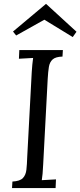

<svg xmlns="http://www.w3.org/2000/svg" viewBox="-20 -954 408 974"><path d="M299 -700 297 -667Q262 -666 247 -652.5Q232 -639 228 -614.5Q224 -590 222 -554L199 -119Q198 -92 196 -72.5Q194 -53 192 -40Q210 -41 228 -42Q246 -43 264 -44L262 0H41L43 -33Q81 -35 96 -50.5Q111 -66 114 -93.5Q117 -121 118 -156L141 -588Q142 -608 144 -626.5Q146 -645 148 -660Q130 -659 112 -658Q94 -657 76 -656L78 -700ZM349 -766 205 -854 62 -774 46 -794 213 -934H214L368 -793Z"/></svg>

Font: Lora Italic
Style: Italic
Weight: 400
Italic angle: -3°
Designer: Olga Karpushina, Alexei Vanyashin (Cyrillic)
Foundry: Cyreal
Version: Version 2.210; ttfautohint (v1.8.1.43-b0c9)